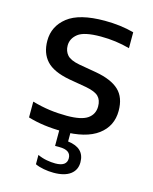

<svg xmlns="http://www.w3.org/2000/svg" viewBox="-115 -628 727 915"><g transform="rotate(15 249.0 -170.5)"><path d="M228.5 9.5Q133.5 9.5 57.5 -13.5V-91.5Q101 -79 143 -73.2Q185 -67.5 228.5 -67.5Q301 -67.5 331.5 -89Q362 -110.5 362 -149Q362 -180.5 344.8 -197.8Q327.5 -215 283 -223.5L196 -238.5Q115.5 -253.5 81.2 -291Q47 -328.5 47 -389.5Q47 -461 104.8 -506.5Q162.5 -552 287.5 -552Q365.5 -552 432 -534V-455.5Q363 -474.5 289 -474.5Q207 -474.5 176.8 -450.8Q146.5 -427 146.5 -392.5Q146.5 -365 162.8 -346.2Q179 -327.5 223.5 -319L310 -304Q388 -290 425 -255Q462 -220 462 -154Q462 -78.5 403 -34.5Q344 9.5 228.5 9.5ZM238 211Q214 211 189.5 206.5Q165 202 147 193.5V147.5Q168.5 157.5 191.5 161.8Q214.5 166 234.5 166Q291 166 291 126Q291 85.5 234 85.5H212.5V-10H267V49Q349.5 59 349.5 130Q349.5 168 320.8 189.5Q292 211 238 211Z"/></g></svg>

Font: Encode Sans Semi Expanded Medium
Style: Regular
Weight: 500
Width: 6
Designer: Multiple Designers
Foundry: Impallari Type
Version: Version 3.000; ttfautohint (v1.8.3) -l 8 -r 50 -G 200 -x 14 